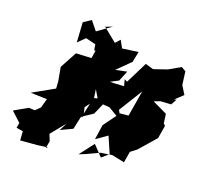

<svg xmlns="http://www.w3.org/2000/svg" viewBox="-172 -950 1233 1170"><g transform="rotate(20 444.0 -364.5)"><path d="M480 -2 559 -39 587 -43 630 -50 713 -33 725 -105 763 -134 858 -243 872 -327 860 -339 852 -398 756 -444 795 -459 863 -463 884 -502 868 -496 919 -544 886 -597 875 -682 846 -699 770 -656 685 -627 633 -642 563 -501 544 -510 555 -469 489 -465 414 -466 375 -435 429 -344 392 -334 402 -324 375 -199 385 -213 370 -279 368 -261 411 -317 392 -444 419 -441 515 -491 543 -559 470 -544 553 -626 567 -695 465 -681 439 -728 412 -698 323 -770 367 -787 279 -724 233 -781 185 -749 193 -621 238 -665 303 -649 309 -612 387 -624 318 -616 310 -562 211 -557 152 -448 168 -359 171 -314 34 -237 140 -234 124 -175 94 -145 55 -147 -31 -98 32 -40 26 -7 69 0 73 58 182 49 246 40 235 49 244 2 227 -41 312 -145 348 -223 278 -84 354 -120 372 -204 441 -250 472 -321 515 -318 612 -260 575 -323 670 -477 642 -310 589 -305 513 -201 499 -105 569 -154 614 -50 571 -12 508 -78 436 16Z"/></g></svg>

Font: Hussar Lance
Style: ExBdObl
Weight: 700
Foundry: Cannot Into Space Fonts, PlusOne Fonts
Version: Version 2.270